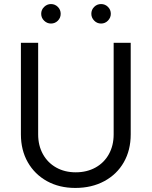

<svg xmlns="http://www.w3.org/2000/svg" viewBox="-20 -911 747 946"><path d="M351 15Q272 15 211.5 -18.5Q151 -52 117 -111.5Q83 -171 83 -249V-700H168V-249Q168 -194 191.5 -151.5Q215 -109 257 -85.5Q299 -62 353 -62Q408 -62 450.5 -85.5Q493 -109 516.5 -151.5Q540 -194 540 -249V-700H624V-249Q624 -171 590 -111.5Q556 -52 494 -18.5Q432 15 351 15ZM478 -795Q458 -795 444 -809.5Q430 -824 430 -843Q430 -863 444 -877Q458 -891 478 -891Q498 -891 512 -877Q526 -863 526 -843Q526 -824 512 -809.5Q498 -795 478 -795ZM231 -795Q212 -795 197.5 -809Q183 -823 183 -843Q183 -863 197.5 -877Q212 -891 231 -891Q251 -891 265 -877Q279 -863 279 -843Q279 -823 265 -809Q251 -795 231 -795Z"/></svg>

Font: Figtree Light
Style: Regular
Weight: 400
Version: Version 2.002